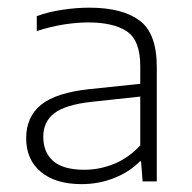

<svg xmlns="http://www.w3.org/2000/svg" viewBox="-20 -766 487 488"><path d="M187.5 -298Q121 -298 83.8 -329.2Q46.5 -360.5 46.5 -414.5Q46.5 -469 84.5 -499.8Q122.5 -530.5 208 -539.5L336.5 -553V-598Q336.5 -663.5 302.5 -686.2Q268.5 -709 204 -709Q176 -709 142.2 -703.8Q108.5 -698.5 73.5 -687V-725Q103.5 -736 138.8 -741.2Q174 -746.5 207 -746.5Q290.5 -746.5 334.5 -714Q378.5 -681.5 378.5 -596V-305H342.5L338.5 -356H335.5Q310 -329.5 270.8 -313.8Q231.5 -298 187.5 -298ZM90 -418.5Q90 -378.5 115.5 -356.5Q141 -334.5 194.5 -334.5Q233 -334.5 270 -349.5Q307 -364.5 336.5 -396.5V-520.5L211 -507Q145.5 -499.5 117.8 -478Q90 -456.5 90 -418.5Z"/></svg>

Font: Encode Sans Semi Expanded ExtraLight
Style: Regular
Weight: 200
Width: 6
Designer: Multiple Designers
Foundry: Impallari Type
Version: Version 3.000; ttfautohint (v1.8.3) -l 8 -r 50 -G 200 -x 14 